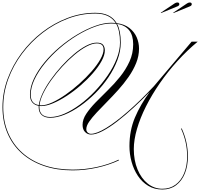

<svg xmlns="http://www.w3.org/2000/svg" viewBox="-102 -994 1610 1544"><path d="M1403 262Q1403 149 1354 41L1359 38Q1409 147 1409 263Q1409 341 1384.5 401Q1360 461 1314 495.5Q1268 530 1204 530Q1139 530 1089.5 500Q1040 470 1006.5 419.5Q973 369 956 307Q939 245 939 181Q939 56 983 -48.5Q1027 -153 1103 -256Q1039 -190 972 -128.5Q905 -67 841.5 -18Q778 31 723.5 59.5Q669 88 630 88Q602 88 582 67.5Q562 47 562 10Q562 -34 591.5 -78.5Q621 -123 667 -170.5Q713 -218 765.5 -269Q818 -320 864 -377.5Q910 -435 939.5 -499.5Q969 -564 969 -638Q969 -781 840 -802Q869 -746 869 -652Q869 -582 842 -510.5Q815 -439 769 -371Q723 -303 664.5 -244.5Q606 -186 542.5 -141.5Q479 -97 417 -72Q355 -47 302 -47Q258 -47 233.5 -69Q209 -91 209 -133Q209 -138 209 -143Q177 -148 158 -170Q139 -192 139 -232Q139 -294 170.5 -360.5Q202 -427 255.5 -492Q309 -557 377 -614.5Q445 -672 518.5 -716Q592 -760 663 -785.5Q734 -811 793 -811Q811 -811 828 -809Q781 -885 664 -885Q551 -885 443 -844Q335 -803 241 -730.5Q147 -658 75.5 -562.5Q4 -467 -36 -357Q-76 -247 -76 -132Q-76 -18 -36.5 74.5Q3 167 76 233Q149 299 252 334.5Q355 370 482 370Q580 370 676.5 349Q773 328 852 290L854 296Q775 333 678 354.5Q581 376 482 376Q354 376 250 340Q146 304 72 237.5Q-2 171 -42 77Q-82 -17 -82 -132Q-82 -248 -41.5 -358.5Q-1 -469 70.5 -565.5Q142 -662 237 -735Q332 -808 441 -849.5Q550 -891 664 -891Q788 -891 836 -808Q899 -800 939 -768.5Q979 -737 997.5 -693.5Q1016 -650 1016 -603Q1016 -544 993 -487Q970 -430 932 -375.5Q894 -321 849 -271Q804 -221 759 -175.5Q714 -130 676 -89.5Q638 -49 615 -15.5Q592 18 592 45Q592 61 603 71.5Q614 82 630 82Q675 82 752 35Q829 -12 927.5 -98Q1026 -184 1135 -300L1439 -659H1488Q1402 -588 1324.5 -502.5Q1247 -417 1183 -324.5Q1119 -232 1072 -138.5Q1025 -45 999.5 43Q974 131 974 205Q974 296 1004 368.5Q1034 441 1086 482.5Q1138 524 1204 524Q1264 524 1309 491.5Q1354 459 1378.5 400Q1403 341 1403 262ZM215 -133Q215 -53 303 -53Q355 -53 416 -79.5Q477 -106 540 -152.5Q603 -199 660.5 -259.5Q718 -320 764 -387Q810 -454 836.5 -522Q863 -590 863 -652Q863 -748 832 -803Q814 -805 793 -805Q732 -805 661 -779Q590 -753 517 -708.5Q444 -664 377.5 -606.5Q311 -549 258.5 -484.5Q206 -420 175.5 -355.5Q145 -291 145 -232Q145 -159 210 -149Q215 -190 240 -243Q265 -296 305 -352.5Q345 -409 393 -462Q441 -515 492 -558Q543 -601 590.5 -626Q638 -651 676 -651Q713 -651 727 -633.5Q741 -616 741 -588Q741 -551 715 -503.5Q689 -456 645 -405.5Q601 -355 547 -308Q493 -261 435.5 -223.5Q378 -186 324.5 -163.5Q271 -141 230 -141Q222 -141 215 -142Q215 -137 215 -133ZM676 -645Q641 -645 594.5 -620.5Q548 -596 498 -554Q448 -512 399.5 -459.5Q351 -407 311 -351Q271 -295 245.5 -242.5Q220 -190 216 -148Q222 -147 230 -147Q268 -147 319 -170.5Q370 -194 426.5 -233.5Q483 -273 537 -321.5Q591 -370 635 -420.5Q679 -471 705 -517Q731 -563 731 -597Q731 -645 676 -645ZM1193 -889 1191 -892 1303 -967Q1314 -974 1324 -974Q1340 -974 1340 -960Q1340 -949 1325 -943ZM1293 -889 1291 -892 1403 -967Q1414 -974 1424 -974Q1440 -974 1440 -960Q1440 -949 1425 -943Z"/></svg>

Font: Ballet 72pt
Style: Regular
Weight: 400
Designer: Maximiliano R. Sproviero
Foundry: Omnibus-Type
Version: Version 1.100; ttfautohint (v1.8.3)